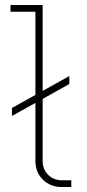

<svg xmlns="http://www.w3.org/2000/svg" viewBox="-20 -750 347 770"><path d="M28 -285V-317L258 -445V-413ZM228 0Q182 0 152 -29.5Q122 -59 122 -105V-716L135 -703H22V-730H151V-105Q151 -71 173 -49Q195 -27 229 -27H266V0Z"/></svg>

Font: SUSE Thin
Style: Regular
Weight: 250
Designer: Rene Bieder
Foundry: SUSE
Version: Version 1.000